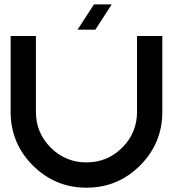

<svg xmlns="http://www.w3.org/2000/svg" viewBox="-20 -870 802 890"><path d="M29.3 -351.6V-703.1H146.5V-351.6Q146.5 -254.4 215.1 -185.8Q283.7 -117.2 380.9 -117.2Q478 -117.2 546.6 -185.8Q615.2 -254.4 615.2 -351.6V-703.1H732.4V-351.6Q732.4 -206.1 629.4 -103Q526.4 0 380.9 0Q235.4 0 132.3 -103Q29.3 -206.1 29.3 -351.6ZM498 -849.6 421.9 -732.4H339.4L415.5 -849.6Z"/></svg>

Font: Gerhaus
Style: Regular
Weight: 400
Designer: GGBotNet
Foundry: GGBotNet
Version: 1.01